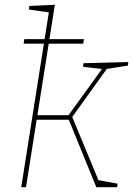

<svg xmlns="http://www.w3.org/2000/svg" viewBox="-20 -785 559 805"><path d="M79 -602 82 -621H332L329 -602ZM69 0 186 -741 192 -732 101 -745 103 -760 210 -765 136 -297 130 -302H272L263 -296L412 -502L415 -495L328 -505L330 -520L518 -525L516 -510L421 -495L432 -502L281 -292L279 -304L395 -24L386 -31L473 -15L471 0H384L266 -289L273 -283H126L134 -285L89 0Z"/></svg>

Font: Bitter Thin
Style: Italic
Weight: 100
Italic angle: -9°
Designer: Sol Matas, and Bitter project Authors
Foundry: Sol Matas
Version: Version 2.002